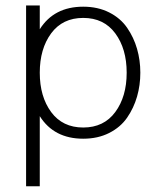

<svg xmlns="http://www.w3.org/2000/svg" viewBox="-20 -500 570 686"><path d="M122.1 -480.5H73.2V165.5H122.1V-85Q172.9 -4.4 277.3 -4.4Q329.6 -4.4 370.1 -24.9Q410.6 -45.4 434.3 -79.8Q458 -114.3 469.7 -155Q481.4 -195.8 481.4 -240.2Q481.4 -284.7 469.7 -325.4Q458 -366.2 434.3 -400.6Q410.6 -435.1 370.1 -455.6Q329.6 -476.1 277.3 -476.1Q172.9 -476.1 122.1 -395.5ZM162.8 -99.6Q122.1 -154.8 122.1 -240.2Q122.1 -325.7 162.8 -380.9Q203.6 -436 277.3 -436Q351.1 -436 391.8 -380.9Q432.6 -325.7 432.6 -240.2Q432.6 -154.8 391.8 -99.6Q351.1 -44.4 277.3 -44.4Q203.6 -44.4 162.8 -99.6Z"/></svg>

Font: AzarMehrMonospaced
Style: SansRegular
Weight: 1
Designer: Amin Abedi
Version: Version 1.00